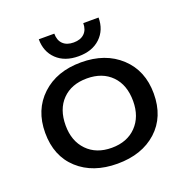

<svg xmlns="http://www.w3.org/2000/svg" viewBox="-123 -780 883 909"><g transform="rotate(-20 318.5 -325.5)"><path d="M318.8 -525.9Q249 -525.9 208.5 -564.7Q168 -603.5 168 -666H246.1Q246.1 -632.3 265.1 -613.8Q284.2 -595.2 318.8 -595.2Q353.5 -595.2 372.8 -613.8Q392.1 -632.3 392.1 -666H469.2Q469.2 -603.5 428.5 -564.7Q387.7 -525.9 318.8 -525.9ZM317.9 15.1Q194.8 15.1 119.9 -53.2Q44.9 -121.6 44.9 -238.8Q44.9 -354.5 120.1 -424.8Q195.3 -495.1 317.9 -495.1Q440.4 -495.1 516.1 -424.8Q591.8 -354.5 591.8 -238.8Q591.8 -121.6 516.6 -53.2Q441.4 15.1 317.9 15.1ZM487.8 -238.8Q487.8 -320.3 441.9 -367.2Q396 -414.1 317.9 -414.1Q239.7 -414.1 193.8 -367.2Q147.9 -320.3 147.9 -238.8Q147.9 -160.2 194.1 -112.5Q240.2 -64.9 317.9 -64.9Q395.5 -64.9 441.7 -112.5Q487.8 -160.2 487.8 -238.8Z"/></g></svg>

Font: Prompt
Style: Regular
Weight: 400
Designer: Katatrad Team
Foundry: CadsonDemak
Version: Version 1.000;PS 001.000;hotconv 1.0.88;makeotf.lib2.5.64775